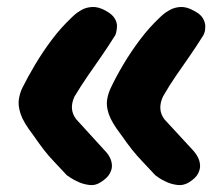

<svg xmlns="http://www.w3.org/2000/svg" viewBox="-20 -591 641 549"><path d="M521 -70Q505 -60 488 -62Q471 -64 456.5 -70.5Q442 -77 433 -83.5Q424 -90 424 -90Q403 -113 387.5 -129Q372 -145 358 -162.5Q344 -180 326 -206Q299 -241 291 -265Q283 -289 286.5 -307.5Q290 -326 297 -340Q311 -370 332 -405.5Q353 -441 379.5 -476.5Q406 -512 438 -542Q438 -542 445 -548.5Q452 -555 465.5 -562.5Q479 -570 496 -571Q513 -572 533 -561Q553 -551 560 -539Q567 -527 567 -515.5Q567 -504 564.5 -497.5Q562 -491 562 -491Q540 -456 520.5 -428Q501 -400 483 -374Q465 -348 446 -315Q429 -278 450 -250L533 -160Q533 -160 537.5 -154.5Q542 -149 546.5 -140Q551 -131 552 -119.5Q553 -108 546.5 -95Q540 -82 521 -70ZM268 -70Q253 -60 236 -62Q219 -64 204.5 -70.5Q190 -77 180.5 -83.5Q171 -90 171 -90Q150 -113 134.5 -129Q119 -145 105.5 -162.5Q92 -180 74 -206Q47 -241 39 -265Q31 -289 34 -307.5Q37 -326 44 -340Q59 -370 80 -405.5Q101 -441 127.5 -476.5Q154 -512 186 -542Q186 -542 193 -548.5Q200 -555 213 -562.5Q226 -570 243.5 -571Q261 -572 281 -561Q300 -551 307.5 -539Q315 -527 314.5 -515.5Q314 -504 312 -497.5Q310 -491 310 -491Q288 -456 268.5 -428Q249 -400 231 -374Q213 -348 193 -315Q176 -278 198 -250L280 -160Q280 -160 285 -154.5Q290 -149 294.5 -140Q299 -131 300 -119.5Q301 -108 294 -95Q287 -82 268 -70Z"/></svg>

Font: Sour Gummy Black ExtraBold
Style: Regular
Weight: 800
Version: Version 1.000